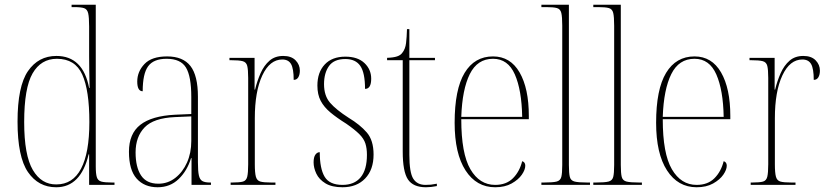

<svg xmlns="http://www.w3.org/2000/svg" viewBox="-20 -780 3491 810"><path d="M217 10Q142 10 98 -54Q54 -118 54 -267Q54 -416 98 -480Q142 -544 218 -544Q330 -544 356 -409H358Q357 -449 356.5 -484Q356 -519 356 -544V-668Q356 -707 352 -724Q348 -741 335 -745.5Q322 -750 293 -750H282V-760H384V-78Q384 -47 388.5 -32.5Q393 -18 407.5 -14Q422 -10 452 -10H463V0H356V-129H354Q321 10 217 10ZM218 -2Q287 -2 322 -68.5Q357 -135 357 -265Q357 -399 327 -465.5Q297 -532 220 -532Q153 -532 117.5 -470.5Q82 -409 82 -265Q82 -125 118.5 -63Q155 -1 218 -2Z M645 10Q589 10 556.5 -26.5Q524 -63 524 -140Q524 -216 572 -253.5Q620 -291 718 -296L787 -299V-371Q787 -458 764.5 -495Q742 -532 683 -532Q628 -532 605 -500.5Q582 -469 582 -395Q559 -395 559 -436Q559 -478 589.5 -510Q620 -542 685 -542Q752 -542 783.5 -501.5Q815 -461 815 -372V-95Q815 -58 819 -40Q823 -22 834 -16Q845 -10 866 -10H870V0H788V-113H786Q770 -60 734 -25Q698 10 645 10ZM648 -5Q688 -5 719.5 -29.5Q751 -54 769 -94.5Q787 -135 787 -185V-289L718 -286Q628 -282 590 -242.5Q552 -203 552 -137Q552 -75 575 -40Q598 -5 648 -5Z M953 0V-10H960Q991 -10 1005 -14Q1019 -18 1023 -34.5Q1027 -51 1027 -87V-451Q1027 -486 1023 -502Q1019 -518 1003.5 -522Q988 -526 955 -526H948V-536H1054V-402H1056Q1065 -439 1079.5 -471.5Q1094 -504 1117 -524Q1140 -544 1175 -544Q1209 -544 1227 -525.5Q1245 -507 1245 -482Q1245 -465 1238.5 -454Q1232 -443 1219 -443Q1219 -490 1208 -509.5Q1197 -529 1171 -529Q1118 -529 1086.5 -461.5Q1055 -394 1055 -281V-87Q1055 -51 1059.5 -34.5Q1064 -18 1078.5 -14Q1093 -10 1124 -10H1142V0Z M1425 10Q1380 10 1353 -6.5Q1326 -23 1314.5 -47.5Q1303 -72 1303 -95Q1303 -117 1310.5 -127.5Q1318 -138 1329 -138Q1329 -69 1349.5 -34.5Q1370 0 1425 0Q1475 0 1501.5 -32Q1528 -64 1528 -127Q1528 -154 1521.5 -174.5Q1515 -195 1496 -214Q1477 -233 1441 -258Q1401 -283 1374 -305.5Q1347 -328 1333 -354.5Q1319 -381 1319 -419Q1319 -475 1350 -508Q1381 -541 1437 -541Q1489 -541 1517.5 -514Q1546 -487 1546 -448Q1546 -405 1520 -405Q1520 -473 1500 -502Q1480 -531 1437 -531Q1389 -531 1368 -501.5Q1347 -472 1347 -425Q1347 -376 1372.5 -346.5Q1398 -317 1451 -283Q1499 -254 1527.5 -221Q1556 -188 1556 -128Q1556 -64 1520.5 -27Q1485 10 1425 10Z M1777 10Q1723 10 1701 -23Q1679 -56 1679 -141V-526H1613V-536Q1640 -537 1655 -542Q1670 -547 1677 -557Q1690 -573 1693 -598Q1696 -623 1697 -657H1707V-536H1815V-526H1707V-127Q1707 -52 1723.5 -26Q1740 0 1775 0Q1788 0 1798 -1Q1808 -2 1823 -5V5Q1798 10 1777 10Z M2069 10Q1990 10 1944 -61Q1898 -132 1898 -262Q1898 -403 1940 -472.5Q1982 -542 2060 -542Q2133 -542 2172 -474.5Q2211 -407 2211 -291V-277H1926Q1926 -132 1964.5 -66Q2003 0 2069 0Q2116 0 2144 -28Q2172 -56 2183 -100Q2196 -96 2196 -81Q2196 -64 2181.5 -43Q2167 -22 2138.5 -6Q2110 10 2069 10ZM2183 -287Q2181 -400 2152 -466Q2123 -532 2060 -532Q1994 -532 1962 -467.5Q1930 -403 1926 -287Z M2264 0V-10H2275Q2312 -10 2328 -14Q2344 -18 2348 -33.5Q2352 -49 2352 -84V-672Q2352 -709 2348 -725.5Q2344 -742 2329.5 -746Q2315 -750 2285 -750H2264V-760H2380V-84Q2380 -49 2384 -33.5Q2388 -18 2404.5 -14Q2421 -10 2457 -10H2469V0Z M2483 0V-10H2494Q2531 -10 2547 -14Q2563 -18 2567 -33.5Q2571 -49 2571 -84V-672Q2571 -709 2567 -725.5Q2563 -742 2548.5 -746Q2534 -750 2504 -750H2483V-760H2599V-84Q2599 -49 2603 -33.5Q2607 -18 2623.5 -14Q2640 -10 2676 -10H2688V0Z M2919 10Q2840 10 2794 -61Q2748 -132 2748 -262Q2748 -403 2790 -472.5Q2832 -542 2910 -542Q2983 -542 3022 -474.5Q3061 -407 3061 -291V-277H2776Q2776 -132 2814.5 -66Q2853 0 2919 0Q2966 0 2994 -28Q3022 -56 3033 -100Q3046 -96 3046 -81Q3046 -64 3031.5 -43Q3017 -22 2988.5 -6Q2960 10 2919 10ZM3033 -287Q3031 -400 3002 -466Q2973 -532 2910 -532Q2844 -532 2812 -467.5Q2780 -403 2776 -287Z M3147 0V-10H3154Q3185 -10 3199 -14Q3213 -18 3217 -34.5Q3221 -51 3221 -87V-451Q3221 -486 3217 -502Q3213 -518 3197.5 -522Q3182 -526 3149 -526H3142V-536H3248V-402H3250Q3259 -439 3273.5 -471.5Q3288 -504 3311 -524Q3334 -544 3369 -544Q3403 -544 3421 -525.5Q3439 -507 3439 -482Q3439 -465 3432.5 -454Q3426 -443 3413 -443Q3413 -490 3402 -509.5Q3391 -529 3365 -529Q3312 -529 3280.5 -461.5Q3249 -394 3249 -281V-87Q3249 -51 3253.5 -34.5Q3258 -18 3272.5 -14Q3287 -10 3318 -10H3336V0Z"/></svg>

Font: Noto Serif Display Condensed Thin
Style: Regular
Weight: 100
Width: 3
Designer: Monotype Design Team
Foundry: Monotype Imaging Inc.
Version: Version 2.009